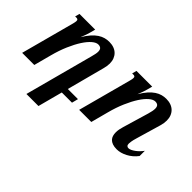

<svg xmlns="http://www.w3.org/2000/svg" viewBox="-128 -897 1463 1463"><g transform="rotate(45 603.5 -165.0)"><path d="M347.2 198.7H217.3L364.7 -353Q370.1 -373 373.3 -388.4Q376.5 -403.8 376.5 -415.5Q376.5 -437 366.7 -446.3Q356.9 -455.6 338.4 -455.6Q316.4 -455.6 289.8 -432.9Q263.2 -410.2 236.3 -368.7Q209.5 -327.1 184.3 -269Q159.2 -210.9 140.6 -140.1L103.5 0H-27.3L88.9 -433.6Q94.2 -454.1 94.2 -463.9Q94.2 -474.6 89.4 -478.3Q84.5 -481.9 75.7 -481.9H62L71.8 -518.6H241.2L229 -473.1Q226.6 -463.4 220 -444.1Q213.4 -424.8 202.6 -398.4Q225.1 -436.5 247.6 -461.9Q270 -487.3 292.7 -502.2Q315.4 -517.1 337.9 -523.2Q360.4 -529.3 383.3 -529.3Q411.1 -529.3 433.3 -521.2Q455.6 -513.2 470.9 -498Q486.3 -482.9 494.6 -461.7Q502.9 -440.4 502.9 -414.1Q502.9 -400.9 500.5 -386.2Q498 -371.6 494.1 -356L413.6 -51.3H522.9L509.8 0H399.9Z M1050.3 -157.2Q1041 -126.5 1038.6 -109.6Q1036.1 -92.8 1036.1 -85.9Q1036.1 -71.3 1042.5 -64.9Q1048.8 -58.6 1059.1 -58.6Q1070.3 -58.6 1084 -65.2Q1097.7 -71.8 1111.8 -82.3Q1126 -92.8 1138.9 -106.2Q1151.9 -119.6 1161.6 -133.3V-77.1Q1145.5 -55.7 1126 -39.3Q1106.4 -22.9 1085.4 -12Q1064.5 -1 1043 4.9Q1021.5 10.7 1001.5 10.7Q974.1 10.7 955.6 3.9Q937 -2.9 925.8 -14.6Q914.6 -26.4 909.9 -42Q905.3 -57.6 905.3 -75.7Q905.3 -91.8 908.4 -109.1Q911.6 -126.5 917 -143.6L979 -353Q990.7 -392.6 990.7 -415.5Q990.7 -437 981 -446.3Q971.2 -455.6 952.6 -455.6Q930.7 -455.6 904.1 -432.9Q877.4 -410.2 850.6 -368.7Q823.7 -327.1 798.6 -269Q773.4 -210.9 754.9 -140.1L717.8 0H586.9L703.1 -433.6Q708.5 -454.1 708.5 -463.9Q708.5 -474.6 703.6 -478.3Q698.7 -481.9 689.9 -481.9H676.3L686 -518.6H855.5L843.3 -473.1Q840.8 -463.4 834.2 -444.1Q827.6 -424.8 816.9 -398.4Q839.4 -436.5 861.8 -461.9Q884.3 -487.3 907 -502.2Q929.7 -517.1 952.1 -523.2Q974.6 -529.3 997.6 -529.3Q1025.4 -529.3 1047.6 -521.2Q1069.8 -513.2 1085.2 -498Q1100.6 -482.9 1108.9 -461.7Q1117.2 -440.4 1117.2 -414.1Q1117.2 -387.2 1108.4 -356Z"/></g></svg>

Font: Arian AMU Serif
Style: Bold Italic
Weight: 700
Italic angle: -15°
Designer: Ruben Hakobyan (Tarumian)
Foundry: Ruben Hakobyan (Tarumian)
Version: Version 1.002